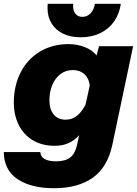

<svg xmlns="http://www.w3.org/2000/svg" viewBox="-38 -804 723 1014"><path d="M485 -560H665L555 -38Q530 79 452 134.5Q374 190 248 190Q126 190 54.5 142Q-17 94 -18 -1H175Q176 24 198 36Q220 48 258 48Q307 48 333 27.5Q359 7 369 -39L380 -90Q354 -61 322.5 -47.5Q291 -34 251 -34Q184 -34 135 -63.5Q86 -93 60.5 -145Q35 -197 35 -262Q35 -350 70.5 -420.5Q106 -491 172 -531Q238 -571 324 -571Q370 -571 410.5 -555Q451 -539 472 -511ZM308 -172Q343 -172 368.5 -192.5Q394 -213 414 -252L436 -353Q432 -390 408 -412Q384 -434 347 -434Q309 -434 281 -412.5Q253 -391 238 -355Q223 -319 223 -275Q223 -227 245.5 -199.5Q268 -172 308 -172ZM213 -761Q213 -776 214 -784H349Q348 -780 348 -771Q348 -746 361 -730.5Q374 -715 397 -715Q423 -715 441 -734.5Q459 -754 463 -784H600Q593 -732 565.5 -692Q538 -652 492.5 -629.5Q447 -607 388 -607Q335 -607 295.5 -626Q256 -645 234.5 -680Q213 -715 213 -761Z"/></svg>

Font: Azeret Mono ExtraBold
Style: Italic
Weight: 800
Italic angle: -12°
Designer: Martin Vácha
Foundry: Displaay
Version: Version 1.000; Glyphs 3.0.3, build 3074